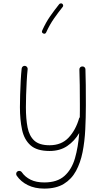

<svg xmlns="http://www.w3.org/2000/svg" viewBox="-20 -879 615 1129"><path d="M127 -491.7Q133.8 -491.2 138.7 -485.1Q143.6 -479 142.6 -472.2Q139.2 -441.4 137 -400.6Q134.8 -359.9 133.5 -319.3Q132.3 -278.8 132.3 -248.5Q132.3 -180.2 142.1 -129.9Q151.9 -79.6 181.6 -52.2Q211.4 -24.9 271.5 -24.9Q341.3 -24.9 383.3 -69.6Q425.3 -114.3 445.3 -183.6Q446.8 -187.5 449.2 -189.9Q449.7 -209 449.7 -228Q449.7 -247.1 449.7 -266.6Q449.7 -323.7 449 -379.2Q448.2 -434.6 446.8 -469.7Q446.3 -477.5 451.4 -482.9Q456.5 -488.3 463.9 -488.3Q471.7 -488.8 477.1 -483.6Q482.4 -478.5 482.4 -471.2Q483.9 -435.5 484.4 -380.1Q484.9 -324.7 484.9 -260.7Q484.9 -189 481.4 -118.2Q478 -47.4 465.6 15.4Q453.1 78.1 426.8 126.5Q400.4 174.8 355.2 202.4Q310.1 230 240.2 230Q185.1 230 143.8 209.7Q102.5 189.5 78.1 153.8Q74.2 147.5 75.4 140.1Q76.7 132.8 82.5 128.9Q88.9 125 96.4 126.2Q104 127.4 107.9 133.3Q127.4 161.6 160.2 177.7Q192.9 193.8 240.2 193.8Q316.4 193.8 359.1 155.5Q401.9 117.2 420.9 51.3Q439.9 -14.6 445.8 -96.7Q418.5 -49.8 375.5 -20.5Q332.5 8.8 271.5 8.8Q196.8 8.8 159.4 -24.7Q122.1 -58.1 109.6 -116.5Q97.2 -174.8 97.2 -248.5Q97.2 -280.3 98.4 -321.5Q99.6 -362.8 101.8 -404.1Q104 -445.3 107.4 -476.1Q108.4 -483.4 114 -488Q119.6 -492.7 127 -491.7ZM346.7 -856.4Q350.6 -853 351.3 -847.7Q352.1 -842.3 348.6 -838.4Q321.3 -804.2 296.9 -769.3Q272.5 -734.4 251.5 -688.5Q246.1 -677.2 234.4 -682.1Q223.1 -687.5 228 -699.2Q249.5 -747.1 275.1 -783.7Q300.8 -820.3 328.1 -854.5Q331.5 -858.4 337.2 -859.1Q342.8 -859.9 346.7 -856.4Z"/></svg>

Font: Mikhak-DS2-FD ExtraLight
Style: Regular
Weight: 200
Designer: Amin Abedi
Version: Version 3.2